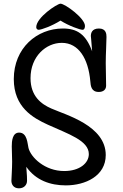

<svg xmlns="http://www.w3.org/2000/svg" viewBox="-20 -992 668 1044"><path d="M429 -830C439 -830 442 -842 442 -851C442 -893 333 -972 309 -972C291 -972 177 -897 177 -844C177 -837 182 -830 190 -830C205 -830 263 -851 309 -880C355 -851 415 -830 429 -830ZM123 -85C175 -11 254 16 338 16C444 16 555 -35 555 -149C555 -309 338 -367 259 -402C204 -426 146 -469 146 -567C146 -686 231 -759 316 -759C408 -759 460 -673 471 -551C473 -525 476 -492 517 -492C542 -492 557 -505 557 -526C557 -567 555 -613 555 -649C555 -700 559 -758 559 -791C559 -807 557 -837 518 -837C480 -837 474 -812 474 -796C474 -787 476 -788 481 -713C447 -805 400 -837 322 -837C181 -837 55 -731 55 -562C55 -409 159 -351 240 -314C352 -263 463 -228 463 -154C463 -105 413 -62 329 -62C224 -62 148 -136 135 -187C129 -210 129 -271 84 -271C47 -271 44 -224 44 -196C44 -176 46 -140 46 -113C46 -75 42 -21 42 -9C42 10 53 32 83 32C111 32 127 13 127 -9C127 -22 127 -37 123 -85Z"/></svg>

Font: Life Savers
Style: ExtraBold
Weight: 800
Designer: Pablo Impallari, Rodrigo Fuenzalida, Brenda Gallo
Foundry: Pablo Impallari, Rodrigo Fuenzalida, Brenda Gallo
Version: Version 3.000